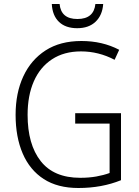

<svg xmlns="http://www.w3.org/2000/svg" viewBox="-20 -930 694 960"><path d="M356 -364H585V-29Q489 10 372 10Q268 10 198.5 -35Q129 -80 93.5 -162.5Q58 -245 58 -356Q58 -465 96.5 -548Q135 -631 208 -678Q281 -725 387 -725Q492 -725 576 -681L553 -631Q473 -673 385 -673Q300 -673 240 -633.5Q180 -594 149 -523Q118 -452 118 -356Q118 -208 183.5 -124.5Q249 -41 381 -41Q425 -41 461.5 -47.5Q498 -54 528 -65V-312H356ZM496 -910Q492 -854 458 -821.5Q424 -789 366 -789Q308 -789 275 -820.5Q242 -852 239 -910H278Q285 -835 367 -835Q449 -835 457 -910Z"/></svg>

Font: Noto Sans Georgian SemiCondensed Light
Style: Regular
Weight: 300
Width: 4
Designer: Monotype Design Team, Akaki Razmadze
Foundry: Google LLC
Version: Version 2.005; ttfautohint (v1.8.4.7-5d5b)